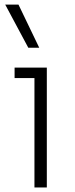

<svg xmlns="http://www.w3.org/2000/svg" viewBox="-20 -821 329 841"><path d="M151.9 -611.8H104L2.9 -800.8H61ZM185.1 0H130.9V-479H43.9V-524.9H185.1Z"/></svg>

Font: Sora ExtraLight
Style: Regular
Weight: 200
Designer: Jonathan Barnbrook, Julián Moncada
Foundry: Barnbrook Fonts
Version: Version 2.000